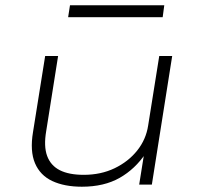

<svg xmlns="http://www.w3.org/2000/svg" viewBox="-20 -699 747 727"><path d="M290 8Q224 8 178 -13.5Q132 -35 112.5 -81Q93 -127 105 -199L151 -487H200L155 -203Q145 -145 158.5 -108.5Q172 -72 206.5 -54.5Q241 -37 297 -37Q362 -37 414 -62Q466 -87 499.5 -129Q533 -171 541 -224L583 -487H632L555 0H507L526 -119H532Q492 -59 433 -25.5Q374 8 290 8ZM238 -634 245 -679H602L596 -634Z"/></svg>

Font: Nunito Sans 10pt Expanded ExtraLight
Style: Italic
Weight: 250
Width: 7
Italic angle: -9°
Designer: Vernon Adams
Foundry: Vernon Adams
Version: Version 3.101;gftools[0.9.27]